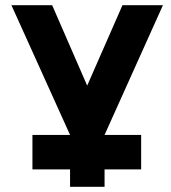

<svg xmlns="http://www.w3.org/2000/svg" viewBox="-20 -520 659 740"><path d="M24 -500 250 0V200H383V0L608 -500H452L316 -190L181 -500ZM105 133H524V0H105Z"/></svg>

Font: Unageo
Style: Bold
Weight: 700
Designer: Richard Sepsi
Foundry: Richard Sepsi
Version: Version 2.000